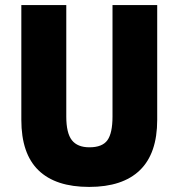

<svg xmlns="http://www.w3.org/2000/svg" viewBox="-20 -725 703 756"><path d="M331 11Q199 11 131.5 -54.5Q64 -120 64 -253V-705H241V-266Q241 -201 263 -173Q285 -145 332 -145Q383 -145 403 -173Q423 -201 423 -266V-705H599V-253Q599 -121 531 -55Q463 11 331 11Z"/></svg>

Font: Nunito Sans 7pt Condensed Black
Style: Regular
Weight: 900
Width: 3
Designer: Vernon Adams
Foundry: Vernon Adams
Version: Version 3.101;gftools[0.9.27]